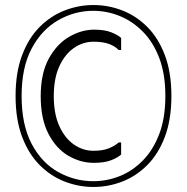

<svg xmlns="http://www.w3.org/2000/svg" viewBox="-20 -732 744 764"><path d="M42 -350Q42 -444 68 -512.5Q94 -581 138 -625Q182 -669 237.5 -690.5Q293 -712 352 -712Q411 -712 466.5 -690.5Q522 -669 566 -625Q610 -581 636 -512.5Q662 -444 662 -350Q662 -256 636 -187.5Q610 -119 566 -75Q522 -31 466.5 -9.5Q411 12 352 12Q293 12 237.5 -9.5Q182 -31 138 -75Q94 -119 68 -187.5Q42 -256 42 -350ZM66 -350Q66 -235 106 -159.5Q146 -84 211.5 -47.5Q277 -11 351 -11Q406 -11 457 -31.5Q508 -52 549 -94Q590 -136 614 -199.5Q638 -263 638 -350Q638 -437 614 -500.5Q590 -564 548.5 -606Q507 -648 456 -668.5Q405 -689 351 -689Q277 -689 211.5 -651.5Q146 -614 106 -539Q66 -464 66 -350ZM142 -349Q142 -440 174 -498.5Q206 -557 255 -585.5Q304 -614 355 -614Q396 -614 422.5 -603.5Q449 -593 462 -581V-533H452Q438 -548 414 -557Q390 -566 352 -566Q310 -566 274 -541Q238 -516 216 -468Q194 -420 194 -349Q194 -279 216 -230.5Q238 -182 274 -157Q310 -132 352 -132Q389 -132 413.5 -142Q438 -152 452 -165H462V-117Q449 -105 422.5 -94.5Q396 -84 353 -84Q300 -84 251.5 -112.5Q203 -141 172.5 -200Q142 -259 142 -349Z"/></svg>

Font: Phudu Light Light
Style: Regular
Weight: 300
Version: Version 1.005;gftools[0.9.23]